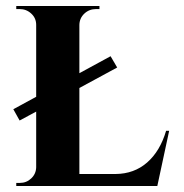

<svg xmlns="http://www.w3.org/2000/svg" viewBox="-20 -620 614 640"><path d="M543.9 -184.1 504.4 0H34.2V-10.3H46.4Q68.4 -10.3 84.2 -25.4Q100.1 -40.5 100.6 -62.5V-248L45.4 -218.3L24.4 -255.9L100.6 -297.4V-537.1Q100.6 -559.6 84.2 -574.7Q67.9 -589.8 45.4 -589.8H34.2V-600.1H311.5V-589.8H300.3Q277.3 -589.8 261.2 -574.7Q245.1 -559.6 244.6 -537.1V-376L348.6 -432.6L370.6 -395L244.6 -326.7V-40H365.2Q427.2 -40.5 470.5 -78.4Q513.7 -116.2 533.7 -184.1Z"/></svg>

Font: Cinzel Bold
Style: Regular
Weight: 700
Designer: Natanael Gama
Version: Version 1.001;PS 001.001;hotconv 1.0.56;makeotf.lib2.0.21325